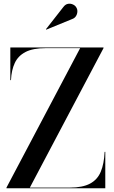

<svg xmlns="http://www.w3.org/2000/svg" viewBox="-20 -1003 608 1023"><path d="M14.5 0V-3.5L407 -746.5H224Q155.5 -746.5 116 -726Q76.5 -705.5 58.8 -667.5Q41 -629.5 38.5 -576H35V-750H531.5V-746.5L139 -3.5H352Q420.5 -3.5 460 -24.8Q499.5 -46 517 -88.2Q534.5 -130.5 537.5 -194H541V0ZM226.5 -845 225 -847.5 317 -965Q328 -980 342 -982.5Q356 -985 368.5 -979.2Q381 -973.5 386.5 -963.5Q393 -953.5 392.2 -940.5Q391.5 -927.5 384.5 -916.8Q377.5 -906 364.5 -901.5Z"/></svg>

Font: Bodoni Moda 48pt Medium
Style: Regular
Weight: 500
Designer: Owen Earl
Foundry: indestructible type
Version: Version 2.005